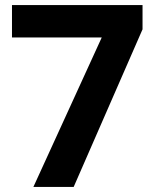

<svg xmlns="http://www.w3.org/2000/svg" viewBox="-20 -733 610 753"><path d="M111 0H269L539 -618V-713H27V-586H379Z"/></svg>

Font: Passageway
Style: Regular
Weight: 700
Foundry: Ascender Corporation
Version: Version 1.11